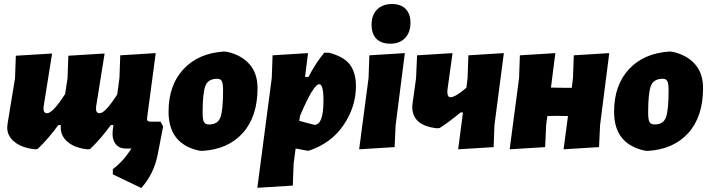

<svg xmlns="http://www.w3.org/2000/svg" viewBox="-20 -741 3536 958"><path d="M240 -474 198 -212 197 -199Q197 -176 215 -176Q243 -176 305 -272L317 -351L321 -463L502 -474L460 -212L459 -199Q459 -176 477 -176Q505 -176 565 -270L576 -352L580 -465L757 -476L714 -153Q711 -134 730 -134H781L794 -110L767 29Q749 125 685 197L543 129V103Q590 68 625 16L636 0H607Q572 0 554.5 -26Q537 -52 543 -96L546 -117H533Q482 -47 429 3L416 4Q353 -3 318 -32.5Q283 -62 283 -105V-117H271Q220 -47 167 3L154 4Q90 -3 53 -32.5Q16 -62 16 -105L18 -125L55 -351L59 -463Z M1099 -484 1115 -482Q1185 -466 1225 -420.5Q1265 -375 1265 -301Q1265 -159 1191 -77Q1117 5 987 12L971 10Q821 -24 821 -183Q821 -316 895.5 -396Q970 -476 1099 -484ZM1064 -348Q1018 -348 1004.5 -312Q991 -276 991 -179Q991 -145 997.5 -132.5Q1004 -120 1023 -120Q1067 -120 1080 -156Q1093 -192 1093 -290Q1093 -323 1087 -335.5Q1081 -348 1064 -348Z M1517 -476 1502 -357H1519Q1556 -428 1598 -478H1621Q1695 -459 1725.5 -419Q1756 -379 1756 -311Q1756 -209 1695 -118Q1634 -27 1521 11H1514L1455 0L1445 76L1441 185L1264 196L1336 -352L1340 -465ZM1573 -321Q1544 -321 1477 -163L1473 -138L1549 -118Q1594 -118 1594 -238Q1594 -321 1573 -321Z M1936 -721Q1980 -721 2004 -696.5Q2028 -672 2028 -627Q2028 -579 2001 -551Q1974 -523 1928 -523Q1882 -523 1858 -547.5Q1834 -572 1834 -618Q1834 -666 1861.5 -693.5Q1889 -721 1936 -721ZM2000 -476 1954 -116 1949 -7 1772 4 1819 -352 1823 -465Z M2238 -476 2213 -296 2212 -284Q2212 -256 2228 -256Q2252 -256 2307 -303L2313 -352L2317 -465L2494 -476L2447 -116L2443 -7L2266 4L2290 -180H2278Q2218 -130 2173 -102L2160 -101Q2037 -114 2037 -208L2039 -228L2056 -351L2061 -465Z M2751 -476 2729 -304 2788 -303H2833L2839 -352L2843 -465L3020 -476L2974 -116L2969 -7L2792 4L2814 -162L2761 -163L2711 -162L2705 -116L2700 -7L2523 4L2570 -352L2574 -465Z M3322 -484 3338 -482Q3408 -466 3448 -420.5Q3488 -375 3488 -301Q3488 -159 3414 -77Q3340 5 3210 12L3194 10Q3044 -24 3044 -183Q3044 -316 3118.5 -396Q3193 -476 3322 -484ZM3287 -348Q3241 -348 3227.5 -312Q3214 -276 3214 -179Q3214 -145 3220.5 -132.5Q3227 -120 3246 -120Q3290 -120 3303 -156Q3316 -192 3316 -290Q3316 -323 3310 -335.5Q3304 -348 3287 -348Z"/></svg>

Font: Alegreya Sans Black
Style: Italic
Weight: 900
Italic angle: -7°
Designer: Juan Pablo del Peral
Foundry: Huerta Tipografica
Version: Version 2.007